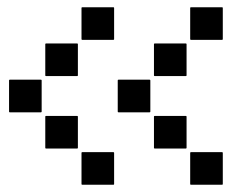

<svg xmlns="http://www.w3.org/2000/svg" viewBox="-20 -515 640 530"><path d="M507 -495H593Q595 -495 595 -493V-407Q595 -405 593 -405H507Q505 -405 505 -407V-493Q505 -495 507 -495ZM207 -495H293Q295 -495 295 -493V-407Q295 -405 293 -405H207Q205 -405 205 -407V-493Q205 -495 207 -495ZM407 -395H493Q495 -395 495 -393V-307Q495 -305 493 -305H407Q405 -305 405 -307V-393Q405 -395 407 -395ZM107 -395H193Q195 -395 195 -393V-307Q195 -305 193 -305H107Q105 -305 105 -307V-393Q105 -395 107 -395ZM307 -295H393Q395 -295 395 -293V-207Q395 -205 393 -205H307Q305 -205 305 -207V-293Q305 -295 307 -295ZM7 -295H93Q95 -295 95 -293V-207Q95 -205 93 -205H7Q5 -205 5 -207V-293Q5 -295 7 -295ZM407 -195H493Q495 -195 495 -193V-107Q495 -105 493 -105H407Q405 -105 405 -107V-193Q405 -195 407 -195ZM107 -195H193Q195 -195 195 -193V-107Q195 -105 193 -105H107Q105 -105 105 -107V-193Q105 -195 107 -195ZM507 -95H593Q595 -95 595 -93V-7Q595 -5 593 -5H507Q505 -5 505 -7V-93Q505 -95 507 -95ZM207 -95H293Q295 -95 295 -93V-7Q295 -5 293 -5H207Q205 -5 205 -7V-93Q205 -95 207 -95Z"/></svg>

Font: Pixel Panel Black
Style: Regular
Weight: 900
Monospace: yes
Designer: Óliver Lalan
Foundry: Óliver Lalan
Version: Version 1.000; ttfautohint (v1.8.4.7-5d5b-dirty);gftools[0.9